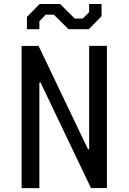

<svg xmlns="http://www.w3.org/2000/svg" viewBox="-20 -966 660 986"><path d="M91 -730H178.2L431.8 -199.8H437.8V-730.3H529V-0.3H447.2L188.2 -542.3H182.2V0H91ZM363.5 -871H405.2L437.8 -903.3V-945.5H501.7V-882.7L436.2 -816.2H331.5L256.5 -890.7H214.8L182.2 -856.7V-816.2H118.3V-879L183.8 -945.5H288.5Z"/></svg>

Font: Monaspace Krypton Var ExLight
Style: Regular
Weight: 200
Designer: Riley Cran and the Lettermatic Team
Version: Version 1.200 (Monaspace Krypton Var)